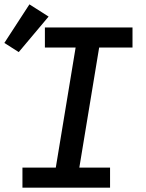

<svg xmlns="http://www.w3.org/2000/svg" viewBox="-51 -861 671 881"><path d="M52 0V-92H205L296 -643H155V-735H557V-643H404L313 -92H454V0ZM35 -622 -31 -664 84 -841 172 -785Z"/></svg>

Font: Iosevka Slab Semibold Extended
Style: Italic
Weight: 600
Width: 7
Italic angle: -9°
Monospace: yes
Designer: Belleve Invis
Foundry: Belleve Invis
Version: Version 11.1.0; ttfautohint (v1.8.3)